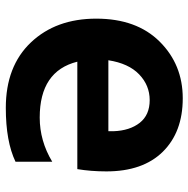

<svg xmlns="http://www.w3.org/2000/svg" viewBox="-14 -596 646 658"><g transform="rotate(90 309.0 -267.0)"><path d="M567.4 -308.6Q567.4 -255.9 559.6 -209H191.4Q223.6 -80.1 382.8 -80.1Q462.9 -80.1 534.2 -123V2.9Q464.8 36.1 349.6 36.1Q207 36.1 125.5 -49.8Q43.9 -135.7 43.9 -273.9Q43.9 -412.1 122.6 -491.2Q201.2 -570.3 316.9 -570.3Q432.6 -570.3 500 -502Q567.4 -433.6 567.4 -308.6ZM186.5 -315.4H429.7V-333Q427.7 -388.7 400.9 -422.9Q374 -457 323.2 -457Q272.5 -457 234.9 -420.9Q197.3 -384.8 186.5 -315.4Z"/></g></svg>

Font: GenEi M Gothic v2 Bold
Style: Regular
Weight: 700
Version: Version 2.0